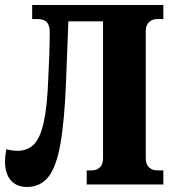

<svg xmlns="http://www.w3.org/2000/svg" viewBox="-20 -734 690 764"><path d="M87 10Q46 10 23 -16.5Q0 -43 0 -92Q0 -103 1.5 -115Q3 -127 5 -140Q29 -134 50 -134Q90 -134 115 -159.5Q140 -185 154 -247.5Q168 -310 172 -420Q175 -477 176 -512.5Q177 -548 177.5 -570Q178 -592 178 -606Q178 -632 167 -645Q156 -658 130 -658H108V-714H630V-658H605Q586 -658 573 -646Q560 -634 560 -609V-105Q560 -80 573 -68Q586 -56 605 -56H630V0H325V-56H345Q365 -56 377.5 -68Q390 -80 390 -105V-649H252L243 -415Q237 -255 220.5 -162Q204 -69 172 -29.5Q140 10 87 10Z"/></svg>

Font: Noto Serif ExtraCondensed Black
Style: Regular
Weight: 900
Width: 2
Designer: Monotype Design Team
Foundry: Monotype Imaging Inc.
Version: Version 2.015; ttfautohint (v1.8.4.7-5d5b)